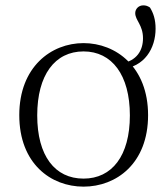

<svg xmlns="http://www.w3.org/2000/svg" viewBox="-20 -683 625 717"><path d="M292 14C414 14 533 -72 533 -253C533 -433 413 -522 292 -522C171 -522 52 -433 52 -253C52 -72 170 14 292 14ZM292 -16C185 -16 119 -101 119 -252C119 -403 185 -491 292 -491C398 -491 465 -403 465 -252C465 -101 398 -16 292 -16ZM432 -425C520 -432 561 -503 561 -576C561 -610 553 -634 540 -655C531 -661 524 -663 515 -663C497 -663 485 -649 485 -634C485 -607 514 -590 514 -540C514 -495 491 -455 432 -446Z"/></svg>

Font: Source Han Serif TW VF
Style: Regular
Weight: 250
Designer: Ryoko NISHIZUKA 西塚涼子 (kana & ideographs); Frank Grießhammer (Latin, Greek & Cyrillic); Wenlong ZHANG 张文龙 (bopomofo); San
Foundry: Adobe
Version: Version 2.002;hotconv 1.1.0;makeotfexe 2.6.0